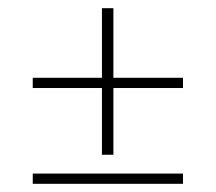

<svg xmlns="http://www.w3.org/2000/svg" viewBox="-20 -449 527 469"><path d="M229 -71V-234H60V-259H229V-429H257V-259H427V-234H257V-71ZM60 0V-25H427V0Z"/></svg>

Font: Kanit Thin
Style: Regular
Weight: 250
Designer: Katatrad Team
Foundry: CadsonDemak
Version: Version 2.000; ttfautohint (v1.8.3)